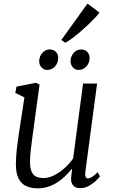

<svg xmlns="http://www.w3.org/2000/svg" viewBox="-20 -1016 616 1046"><path d="M186 10Q150 10 123.2 -2Q96.5 -14 81.5 -42.8Q66.5 -71.5 66.5 -122.5Q66.5 -140 67.8 -160.8Q69 -181.5 71.8 -204.8Q74.5 -228 77.5 -251.2Q80.5 -274.5 84 -295.5L113 -485.5L63.5 -509.5L69.5 -544L176.5 -565L195.5 -555L159.5 -291.5Q157 -270.5 154.2 -250.2Q151.5 -230 149 -211Q146.5 -192 145 -173Q143.5 -154 143.5 -135.5Q143.5 -98.5 152.8 -79.2Q162 -60 178.8 -53Q195.5 -46 218 -46Q246.5 -46 276.8 -61.8Q307 -77.5 333.8 -102Q360.5 -126.5 378.5 -153L432.5 -561H509L445 -80Q442.5 -61.5 446.5 -52.8Q450.5 -44 458 -44Q468 -44 481 -52Q494 -60 512 -77.5L524 -55Q520 -48.5 504.5 -33Q489 -17.5 466 -4.2Q443 9 415.5 9Q388.5 9 376 -9Q363.5 -27 368.5 -57Q368.5 -58.5 369 -62.8Q369.5 -67 370.2 -72.8Q371 -78.5 371.5 -84.5Q372 -90.5 372.5 -95.5L371.5 -96.5Q356 -77 336.5 -57.8Q317 -38.5 293.5 -23.2Q270 -8 243 1Q216 10 186 10ZM237 -635Q219 -635 206 -649.2Q193 -663.5 193.5 -684Q194.5 -710.5 211.2 -728.5Q228 -746.5 250.5 -746.5Q272.5 -746.5 285 -733Q297.5 -719.5 297 -699.5Q296.5 -672 279.2 -653.5Q262 -635 237 -635ZM408 -635Q390 -635 377 -649.2Q364 -663.5 364.5 -684Q365.5 -710.5 381.8 -728.5Q398 -746.5 421 -746.5Q443 -746.5 455.8 -733Q468.5 -719.5 468 -699.5Q467.5 -672 450.2 -653.5Q433 -635 408 -635ZM314 -798 456.5 -996.5 521.5 -948Q516 -938.5 500.8 -922Q485.5 -905.5 464.5 -885.5Q443.5 -865.5 420.5 -845.5Q397.5 -825.5 375.5 -809Q353.5 -792.5 336 -783Z"/></svg>

Font: Merriweather 20pt Light
Style: Italic
Weight: 300
Italic angle: -7.8°
Version: Version 2.101